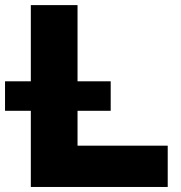

<svg xmlns="http://www.w3.org/2000/svg" viewBox="-20 -743 721 763"><path d="M419.9 -302.7H288.1V-164.1H646.5V0H102.5V-302.7H0V-419.9H102.5V-722.7H288.1V-419.9H419.9Z"/></svg>

Font: Giphurs Black
Style: Regular
Weight: 900
Version: Version 0.920; ttfautohint (v1.8.4.7-5d5b)